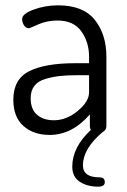

<svg xmlns="http://www.w3.org/2000/svg" viewBox="-20 -499 478 720"><path d="M30 -125Q30 -202 89.5 -232Q149 -262 263 -262H314V-286Q314 -341 285 -381.5Q256 -422 196 -422Q156 -422 123.5 -407.5Q91 -393 89 -393Q77 -393 70 -404Q63 -415 63 -428Q63 -447 106 -463Q149 -479 198 -479Q292 -479 335.5 -424.5Q379 -370 379 -286V-26Q379 -11 364 -3Q291 59 291 121Q291 166 353 166Q373 166 373 184Q373 201 348 201Q307 201 279 182.5Q251 164 251 126Q251 53 321 -12Q317 -17 317 -26V-70Q250 7 166 7Q106 7 68 -26.5Q30 -60 30 -125ZM95 -131Q95 -89 119 -68.5Q143 -48 182 -48Q229 -48 271.5 -83Q314 -118 314 -153V-217H272Q232 -217 204.5 -214Q177 -211 150 -203Q123 -195 109 -177Q95 -159 95 -131Z"/></svg>

Font: Terminal Dosis
Style: Regular
Weight: 400
Designer: Edgar Tolentino, Pablo Impallari, Igino Marini
Foundry: Edgar Tolentino, Pablo Impallari, Igino Marini
Version: Version 1.007